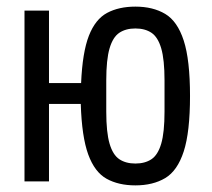

<svg xmlns="http://www.w3.org/2000/svg" viewBox="-20 -548 640 580"><path d="M389 12Q338 12 302 -8Q266 -28 246.5 -81.5Q227 -135 224 -234H128V0H54V-516H128V-297H225Q229 -390 248.5 -440Q268 -490 303.5 -509Q339 -528 389 -528Q442 -528 479 -506Q516 -484 535 -425.5Q554 -367 554 -258Q554 -149 535 -90.5Q516 -32 479 -10Q442 12 389 12ZM389 -54Q418 -54 437.5 -67Q457 -80 467 -114Q477 -148 477 -211V-305Q477 -368 467 -402Q457 -436 437.5 -449Q418 -462 389 -462Q360 -462 340.5 -449Q321 -436 311 -402Q301 -368 301 -305V-211Q301 -148 311 -114Q321 -80 340.5 -67Q360 -54 389 -54Z"/></svg>

Font: Lilex Nerd Font
Style: Regular
Weight: 400
Designer: Mike Abbink, Paul van der Laan, Pieter van Rosmalen, Mikhael Khrustik
Foundry: Mikhael Khrustik
Version: Version 2.400; ttfautohint (v1.8.4.7-5d5b);Nerd Fonts 3.3.0